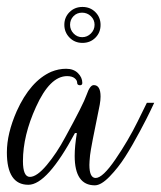

<svg xmlns="http://www.w3.org/2000/svg" viewBox="-61 -542 473 564"><path d="M128 -469.2Q128 -491.2 143.2 -506.4Q158.4 -521.6 181.2 -521.6Q204 -521.6 219.2 -506.4Q234.4 -491.2 234.4 -468.8Q234.4 -446.4 219.2 -431.2Q204 -416 181.2 -416Q158.4 -416 143.2 -431.6Q128 -447.2 128 -469.2ZM144.8 -469.2Q144.8 -454.4 155.2 -443.6Q165.6 -432.8 180.4 -432.8Q195.2 -432.8 206 -443.6Q216.8 -454.4 216.8 -469.2Q216.8 -484 206 -494.4Q195.2 -504.8 180 -504.8Q164.8 -504.8 154.8 -494.4Q144.8 -484 144.8 -469.2ZM22.4 0.8Q-40.8 0.8 -40.8 -94.4Q-40.8 -149.6 -12 -215.2Q28 -304 89.6 -331.2Q111.2 -340 133.2 -340Q155.2 -340 168 -327.2Q180.8 -314.4 180.8 -298.4Q180.8 -291.2 173.2 -291.6Q165.6 -292 165.6 -299.2Q165.6 -306.4 158 -312.4Q150.4 -318.4 136 -318.4Q85.6 -318.4 44.8 -228Q6.4 -144 6.4 -68.8Q6.4 -22.4 26.8 -22.4Q47.2 -22.4 76.4 -57.2Q105.6 -92 130.4 -138.4Q184 -236 193.6 -264Q203.2 -292 214.4 -292Q234.4 -292 234.4 -258.4Q234.4 -248 232 -234.4Q205.6 -106.4 203.6 -86.4Q201.6 -66.4 201.6 -57.6Q201.6 -19.2 220 -19.2Q240.8 -19.2 278.4 -74.4Q316 -129.6 343.2 -184.8L370.4 -240H392Q387.2 -230.4 379.6 -214Q372 -197.6 349.6 -155.6Q327.2 -113.6 306.8 -81.6Q286.4 -49.6 261.2 -23.6Q236 2.4 217.6 2.4Q158.4 2.4 158.4 -84Q158.4 -112.8 164.8 -151.2H159.2Q77.6 0.8 22.4 0.8Z"/></svg>

Font: Rouge Script
Style: Regular
Weight: 400
Designer: Sabrina Mariela Lopez
Foundry: Typesenses
Version: Version 1.003